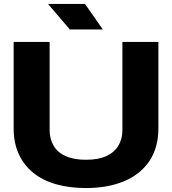

<svg xmlns="http://www.w3.org/2000/svg" viewBox="-20 -941 870 971"><path d="M415 10Q332 10 264.5 -9Q197 -28 149 -66.5Q101 -105 75 -161.5Q49 -218 49 -293V-729H231V-283Q231 -238 251.5 -203.5Q272 -169 313 -151Q354 -133 415 -133Q477 -133 517.5 -151.5Q558 -170 578.5 -204Q599 -238 599 -283V-729H781V-293Q781 -194 735.5 -126.5Q690 -59 607.5 -24.5Q525 10 415 10ZM333 -792 223 -921H410L500 -792Z"/></svg>

Font: Hubot Sans SemiExpanded
Style: Bold
Weight: 700
Width: 6
Designer: Deni Anggara
Foundry: GitHub, Inc., Subsidiary of Microsoft Corporation
Version: Version 2.000